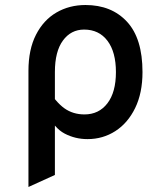

<svg xmlns="http://www.w3.org/2000/svg" viewBox="-20 -543 656 766"><path d="M93.5 203V-260.5Q93.5 -345.5 123.5 -404.2Q153.5 -463 205 -493Q256.5 -523 321 -523Q425 -523 486.8 -456.2Q548.5 -389.5 548.5 -255.5Q548.5 -172 519.2 -112Q490 -52 440.2 -20Q390.5 12 329 12Q280 12 238 -10Q196 -32 167 -93V-193.5Q202 -136 236.5 -111.2Q271 -86.5 317 -86.5Q374.5 -86.5 408.5 -130.8Q442.5 -175 442.5 -255.5Q442.5 -335.5 408.8 -380.2Q375 -425 315.5 -425Q263 -425 231 -381.2Q199 -337.5 199 -255.5V155Z"/></svg>

Font: Overpass Mono SemiBold
Style: Regular
Weight: 600
Monospace: yes
Designer: Delve Withrington, Dave Bailey
Foundry: Delve Fonts LLC
Version: Version 4.000